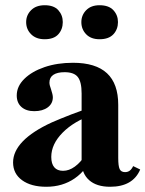

<svg xmlns="http://www.w3.org/2000/svg" viewBox="-20 -700 556 734"><path d="M401 14Q349 14 320.5 -11.5Q292 -37 292 -83V-343Q292 -387 277.5 -405.5Q263 -424 227 -424Q199 -424 184 -414Q169 -404 169 -384Q169 -379 170.5 -373Q172 -367 175 -359Q182 -338 182 -328Q182 -304 162.5 -289.5Q143 -275 111 -275Q80 -275 62 -291Q44 -307 44 -335Q44 -370 73 -398.5Q102 -427 150.5 -443.5Q199 -460 259 -460Q346 -460 389 -420Q432 -380 432 -299V-96Q432 -65 437.5 -53.5Q443 -42 458 -42Q469 -42 476.5 -48Q484 -54 489 -65L516 -52Q488 14 401 14ZM157 14Q99 14 64.5 -11Q30 -36 30 -79Q30 -121 67 -159.5Q104 -198 178 -232Q210 -246 252.5 -262.5Q295 -279 335 -291L336 -262Q263 -237 219.5 -193Q176 -149 176 -100Q176 -74 187.5 -60.5Q199 -47 221 -47Q244 -47 266 -63Q288 -79 306 -107Q324 -135 334 -170L340 -113Q312 -50 265.5 -18Q219 14 157 14ZM150.6 -550Q118 -550 99 -569Q80 -588 80 -615.5Q80 -642 98.8 -661Q117.6 -680 151 -680Q186 -680 203 -661Q220 -642 220 -615.6Q220 -588 203 -569Q186 -550 150.6 -550ZM360.5 -550Q327.8 -550 309.4 -569Q291 -588 291 -615.5Q291 -642 309.4 -661Q327.8 -680 360.5 -680Q396 -680 413.5 -661Q431 -642 431 -615.6Q431 -588 413.5 -569Q396 -550 360.5 -550Z"/></svg>

Font: Baskervville SC
Style: Regular
Weight: 400
Designer: Alexis Faudot, Rémi Forte, Morgane Pierson, Rafael Ribas, Tanguy Vanlaeys, Rosalie Wagner, Thomas Huot-Marchand
Foundry: ANRT
Version: Version 1.100